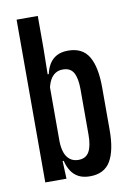

<svg xmlns="http://www.w3.org/2000/svg" viewBox="-79 -714 527 772"><g transform="rotate(-10 185.0 -328.0)"><path d="M226 7Q198 7 179 -3.2Q160 -13.5 148.8 -31.5Q137.5 -49.5 132 -72.5H106.5L129 -152.5Q129.5 -126.5 136.2 -107Q143 -87.5 157 -76.8Q171 -66 191.5 -66Q222 -66 235.2 -89.5Q248.5 -113 248.5 -158.5V-344.5Q248.5 -389 235.8 -412Q223 -435 192 -435Q174 -435 161 -426.5Q148 -418 140 -403Q132 -388 128 -368.5L115 -426.5H133.5Q138.5 -450 149.5 -467.8Q160.5 -485.5 179.2 -495.8Q198 -506 226 -506Q284.5 -506 310 -463Q335.5 -420 335.5 -336.5V-163Q335.5 -79.5 310 -36.2Q284.5 7 226 7ZM44 0V-664.5H130.5V-533L128.5 -405L129 -394V-96L127 -86L130.5 0Z"/></g></svg>

Font: Anek Latin Condensed Medium
Style: Regular
Weight: 500
Width: 3
Designer: Yesha Goshar
Foundry: Ek Type
Version: Version 1.003